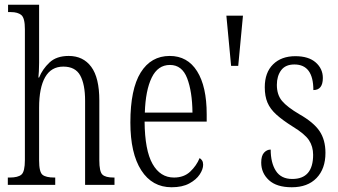

<svg xmlns="http://www.w3.org/2000/svg" viewBox="-20 -780 1428 810"><path d="M13 0V-31H21Q56 -31 70.5 -43.5Q85 -56 85 -105V-657Q85 -704 70 -716.5Q55 -729 26 -729H14V-760H145V-515Q145 -497 144 -479.5Q143 -462 142 -453H145Q159 -488 188.5 -516Q218 -544 270 -544Q331 -544 365 -498Q399 -452 399 -356V-104Q399 -56 412 -43.5Q425 -31 459 -31H463V0H339V-355Q339 -424 318.5 -461.5Q298 -499 247 -499Q196 -499 170.5 -454.5Q145 -410 145 -326V-103Q145 -54 159.5 -42.5Q174 -31 209 -31H213V0Z M704 10Q622 10 576 -61.5Q530 -133 530 -263Q530 -404 573.5 -474Q617 -544 696 -544Q771 -544 811.5 -479.5Q852 -415 852 -298V-267H590Q591 -146 623.5 -88.5Q656 -31 714 -31Q756 -31 782.5 -56Q809 -81 822 -113Q828 -110 832.5 -103Q837 -96 837 -85Q837 -66 822.5 -44Q808 -22 778.5 -6Q749 10 704 10ZM792 -305Q791 -394 769.5 -450Q748 -506 697 -506Q646 -506 620 -452.5Q594 -399 591 -305Z M955 -502 935 -714H1005L985 -502Z M1211 10Q1147 10 1114.5 -20Q1082 -50 1082 -94Q1082 -123 1094 -136Q1106 -149 1122 -149Q1122 -93 1144 -59Q1166 -25 1213 -25Q1301 -25 1301 -127Q1301 -162 1283.5 -188.5Q1266 -215 1215 -246Q1172 -273 1146 -296.5Q1120 -320 1108.5 -347Q1097 -374 1097 -412Q1097 -474 1132 -508.5Q1167 -543 1226 -543Q1282 -543 1312 -516.5Q1342 -490 1342 -451Q1342 -400 1302 -400Q1302 -508 1222 -508Q1184 -508 1166 -483.5Q1148 -459 1148 -422Q1148 -380 1170 -354Q1192 -328 1243 -298Q1303 -264 1328 -227Q1353 -190 1353 -135Q1353 -68 1315.5 -29Q1278 10 1211 10Z"/></svg>

Font: Noto Serif Ethiopic ExtraCondensed Light
Style: Regular
Weight: 300
Width: 2
Designer: Monotype Design Team
Foundry: Monotype Imaging Inc.
Version: Version 2.102; ttfautohint (v1.8.4.7-5d5b)